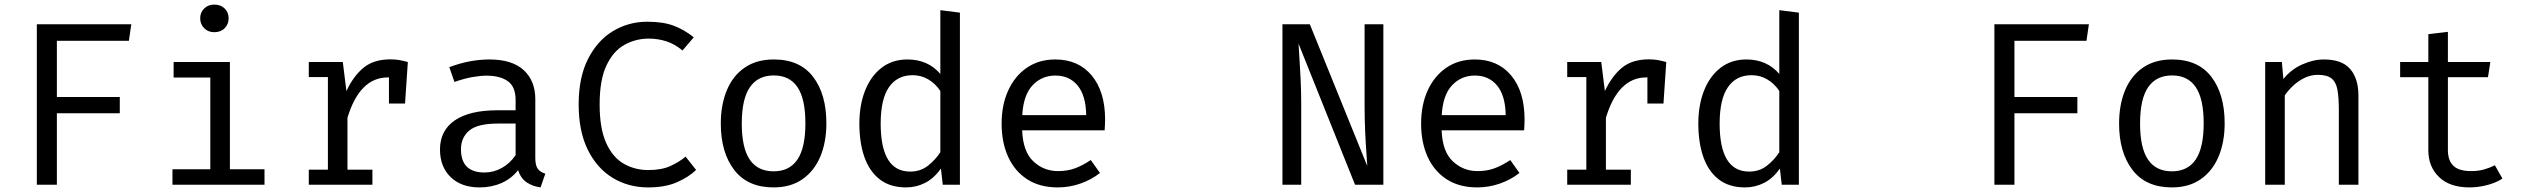

<svg xmlns="http://www.w3.org/2000/svg" viewBox="-20 -813 11117 845"><path d="M230.3 -633.3V-386.2H507.2V-314.4H230.3V0H142.1V-706.2H557.9L547.2 -633.3Z M923.1 -792.8Q951.8 -792.8 969 -775.4Q986.2 -757.9 986.2 -732.8Q986.2 -706.7 969 -689Q951.8 -671.3 923.1 -671.3Q895.9 -671.3 878.5 -689Q861 -706.7 861 -732.8Q861 -757.9 878.5 -775.4Q895.9 -792.8 923.1 -792.8ZM991.8 -540V-68.2H1144.1V0H739V-68.2H905.6V-471.8H744.1V-540Z M1339 0V-66.2H1423.1V-473.8H1339V-540H1488.7L1504.6 -412.3Q1535.9 -479 1580.5 -515.4Q1625.1 -551.8 1698.5 -551.8Q1721 -551.8 1738.7 -548.5Q1756.4 -545.1 1774.9 -540L1762.6 -357.4H1691.8V-472.3Q1689.7 -472.3 1687.2 -472.3Q1563.1 -472.3 1509.2 -294.9V-66.2H1619V0Z M2335.9 -117.9Q2335.9 -85.1 2346.7 -70.3Q2357.4 -55.4 2380 -48.7L2359 11.8Q2324.1 7.2 2297.9 -10.5Q2271.8 -28.2 2260 -64.1Q2230.8 -26.7 2186.9 -7.4Q2143.1 11.8 2090.8 11.8Q2009.7 11.8 1963.1 -33.8Q1916.4 -79.5 1916.4 -154.9Q1916.4 -238.5 1981.5 -283.1Q2046.7 -327.7 2169.7 -327.7H2249.2V-372.8Q2249.2 -431.3 2215.1 -455.6Q2181 -480 2120.5 -480Q2093.8 -480 2057.9 -473.6Q2022.1 -467.2 1980 -452.3L1957.4 -517.4Q2006.7 -535.9 2050.5 -543.6Q2094.4 -551.3 2133.8 -551.3Q2234.4 -551.3 2285.1 -504.1Q2335.9 -456.9 2335.9 -376.9ZM2112.8 -53.8Q2152.8 -53.8 2189 -74.1Q2225.1 -94.4 2249.2 -130.3V-269.2H2171.3Q2082.1 -269.2 2045.4 -238.5Q2008.7 -207.7 2008.7 -155.9Q2008.7 -53.8 2112.8 -53.8Z M2828.7 -717.4Q2897.9 -717.4 2944.6 -700Q2991.3 -682.6 3033.3 -648.7L2983.6 -590.8Q2950.3 -619 2913.1 -631Q2875.9 -643.1 2835.4 -643.1Q2777.4 -643.1 2728.2 -615.6Q2679 -588.2 2649 -524.9Q2619 -461.5 2619 -353.3Q2619 -248.2 2647.4 -184.6Q2675.9 -121 2724.6 -92.8Q2773.3 -64.6 2833.3 -64.6Q2892.3 -64.6 2931 -82.6Q2969.7 -100.5 2997.4 -123.6L3043.6 -65.1Q3011.3 -33.8 2959.5 -11Q2907.7 11.8 2832.3 11.8Q2746.2 11.8 2676.9 -30Q2607.7 -71.8 2567.2 -153.3Q2526.7 -234.9 2526.7 -353.3Q2526.7 -472.3 2567.9 -553.6Q2609.2 -634.9 2677.9 -676.2Q2746.7 -717.4 2828.7 -717.4Z M3385.6 -551.3Q3500 -551.3 3558.5 -474.9Q3616.9 -398.5 3616.9 -270.3Q3616.9 -187.7 3590.3 -124.1Q3563.6 -60.5 3511.8 -24.4Q3460 11.8 3384.6 11.8Q3270.3 11.8 3211.3 -65.1Q3152.3 -142.1 3152.3 -269.2Q3152.3 -352.3 3179 -416.2Q3205.6 -480 3257.7 -515.6Q3309.7 -551.3 3385.6 -551.3ZM3385.6 -481Q3315.9 -481 3280.3 -429.2Q3244.6 -377.4 3244.6 -269.2Q3244.6 -162.1 3279.7 -110.5Q3314.9 -59 3384.6 -59Q3454.4 -59 3489.5 -110.8Q3524.6 -162.6 3524.6 -270.3Q3524.6 -377.9 3489.7 -429.5Q3454.9 -481 3385.6 -481Z M4118.5 -768.2 4204.6 -757.4V0H4129.2L4121 -71.3Q4090.8 -28.2 4051.5 -8.2Q4012.3 11.8 3967.7 11.8Q3897.4 11.8 3851.8 -23.6Q3806.2 -59 3784.1 -122.3Q3762.1 -185.6 3762.1 -269.2Q3762.1 -350.3 3787.2 -414.1Q3812.3 -477.9 3859.7 -514.6Q3907.2 -551.3 3973.8 -551.3Q4063.6 -551.3 4118.5 -487.7ZM3996.4 -482.1Q3928.7 -482.1 3892.3 -429.2Q3855.9 -376.4 3855.9 -269.2Q3855.9 -57.9 3985.6 -57.9Q4031.3 -57.9 4064.1 -83.8Q4096.9 -109.7 4118.5 -143.1V-412.8Q4096.4 -445.6 4065.1 -463.8Q4033.8 -482.1 3996.4 -482.1Z M4478.5 -239.5Q4482.1 -145.6 4527.9 -102.8Q4573.8 -60 4636.4 -60Q4677.9 -60 4711.3 -72.3Q4744.6 -84.6 4780.5 -108.7L4821 -51.8Q4783.6 -22.1 4734.9 -5.1Q4686.2 11.8 4635.4 11.8Q4556.4 11.8 4501.3 -23.6Q4446.2 -59 4417.2 -122.3Q4388.2 -185.6 4388.2 -269.2Q4388.2 -351.3 4417.2 -414.9Q4446.2 -478.5 4499.2 -514.9Q4552.3 -551.3 4624.1 -551.3Q4726.2 -551.3 4784.9 -480.5Q4843.6 -409.7 4843.6 -286.7Q4843.6 -272.8 4842.8 -260.5Q4842.1 -248.2 4841.5 -239.5ZM4625.1 -480.5Q4565.1 -480.5 4524.6 -437.9Q4484.1 -395.4 4479 -306.2H4760.5Q4759 -392.8 4722.6 -436.7Q4686.2 -480.5 4625.1 -480.5Z M5943.6 0 5694.9 -621Q5695.4 -605.6 5698.5 -562.8Q5701.5 -520 5704.1 -464.4Q5706.7 -408.7 5706.7 -353.8V0H5624.1V-706.2H5744.6L5997.4 -82.6Q5996.9 -97.4 5993.8 -137.2Q5990.8 -176.9 5988.2 -233.1Q5985.6 -289.2 5985.6 -352.8V-706.2H6068.2V0Z M6324.6 -239.5Q6328.2 -145.6 6374.1 -102.8Q6420 -60 6482.6 -60Q6524.1 -60 6557.4 -72.3Q6590.8 -84.6 6626.7 -108.7L6667.2 -51.8Q6629.7 -22.1 6581 -5.1Q6532.3 11.8 6481.5 11.8Q6402.6 11.8 6347.4 -23.6Q6292.3 -59 6263.3 -122.3Q6234.4 -185.6 6234.4 -269.2Q6234.4 -351.3 6263.3 -414.9Q6292.3 -478.5 6345.4 -514.9Q6398.5 -551.3 6470.3 -551.3Q6572.3 -551.3 6631 -480.5Q6689.7 -409.7 6689.7 -286.7Q6689.7 -272.8 6689 -260.5Q6688.2 -248.2 6687.7 -239.5ZM6471.3 -480.5Q6411.3 -480.5 6370.8 -437.9Q6330.3 -395.4 6325.1 -306.2H6606.7Q6605.1 -392.8 6568.7 -436.7Q6532.3 -480.5 6471.3 -480.5Z M6877.4 0V-66.2H6961.5V-473.8H6877.4V-540H7027.2L7043.1 -412.3Q7074.4 -479 7119 -515.4Q7163.6 -551.8 7236.9 -551.8Q7259.5 -551.8 7277.2 -548.5Q7294.9 -545.1 7313.3 -540L7301 -357.4H7230.3V-472.3Q7228.2 -472.3 7225.6 -472.3Q7101.5 -472.3 7047.7 -294.9V-66.2H7157.4V0Z M7810.8 -768.2 7896.9 -757.4V0H7821.5L7813.3 -71.3Q7783.1 -28.2 7743.8 -8.2Q7704.6 11.8 7660 11.8Q7589.7 11.8 7544.1 -23.6Q7498.5 -59 7476.4 -122.3Q7454.4 -185.6 7454.4 -269.2Q7454.4 -350.3 7479.5 -414.1Q7504.6 -477.9 7552.1 -514.6Q7599.5 -551.3 7666.2 -551.3Q7755.9 -551.3 7810.8 -487.7ZM7688.7 -482.1Q7621 -482.1 7584.6 -429.2Q7548.2 -376.4 7548.2 -269.2Q7548.2 -57.9 7677.9 -57.9Q7723.6 -57.9 7756.4 -83.8Q7789.2 -109.7 7810.8 -143.1V-412.8Q7788.7 -445.6 7757.4 -463.8Q7726.2 -482.1 7688.7 -482.1Z M8845.6 -633.3V-386.2H9122.6V-314.4H8845.6V0H8757.4V-706.2H9173.3L9162.6 -633.3Z M9539.5 -551.3Q9653.8 -551.3 9712.3 -474.9Q9770.8 -398.5 9770.8 -270.3Q9770.8 -187.7 9744.1 -124.1Q9717.4 -60.5 9665.6 -24.4Q9613.8 11.8 9538.5 11.8Q9424.1 11.8 9365.1 -65.1Q9306.2 -142.1 9306.2 -269.2Q9306.2 -352.3 9332.8 -416.2Q9359.5 -480 9411.5 -515.6Q9463.6 -551.3 9539.5 -551.3ZM9539.5 -481Q9469.7 -481 9434.1 -429.2Q9398.5 -377.4 9398.5 -269.2Q9398.5 -162.1 9433.6 -110.5Q9468.7 -59 9538.5 -59Q9608.2 -59 9643.3 -110.8Q9678.5 -162.6 9678.5 -270.3Q9678.5 -377.9 9643.6 -429.5Q9608.7 -481 9539.5 -481Z M9949.2 0V-540H10022.6L10029.2 -465.1Q10062.1 -506.7 10111.3 -529Q10160.5 -551.3 10207.7 -551.3Q10287.2 -551.3 10323.3 -509.2Q10359.5 -467.2 10359.5 -392.3V0H10273.3V-328.7Q10273.3 -384.1 10267.2 -417.9Q10261 -451.8 10241.3 -467.7Q10221.5 -483.6 10181 -483.6Q10149.2 -483.6 10121.3 -469.7Q10093.3 -455.9 10071.5 -435.1Q10049.7 -414.4 10035.4 -393.3V0Z M10993.3 -27.2Q10965.6 -8.7 10926.2 1.5Q10886.7 11.8 10848.7 11.8Q10761.5 11.8 10714.4 -33.8Q10667.2 -79.5 10667.2 -151.3V-473.3H10543.1V-540H10667.2V-662.6L10753.3 -672.8V-540H10940L10929.7 -473.3H10753.3V-152.3Q10753.3 -107.2 10777.2 -83.6Q10801 -60 10856.4 -60Q10886.7 -60 10912.3 -67.2Q10937.9 -74.4 10960 -85.6Z"/></svg>

Font: FiraCode Nerd Font
Style: Regular
Weight: 400
Designer: Carrois Corporate, Edenspiekermann AG, Nikita Prokopov
Foundry: Carrois Corporate, Edenspiekermann AG, Nikita Prokopov
Version: Version 6.002;Nerd Fonts 2.1.0